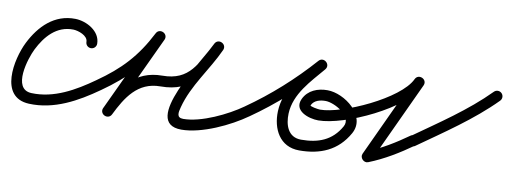

<svg xmlns="http://www.w3.org/2000/svg" viewBox="-40 -438 1637 616"><g transform="rotate(10 779.0 -130.5)"><path d="M250.5 -207C250.5 -207 250.5 -207 250.5 -207C250.5 -248.1 204.3 -272.7 168.4 -273.5C99.7 -275.1 53.3 -227.7 24.3 -169.8C-4.3 -112.5 -30.7 16.2 68.2 20.5C150.4 24.1 223.3 -16.8 288.1 -62.7C296 -68.3 297.9 -79.2 292.3 -87.1C286.7 -95 275.8 -96.9 267.9 -91.3C209.8 -50.1 143.6 -11.3 69.8 -14.5C5.8 -17.3 39.9 -122.6 55.7 -154.2C78.3 -199.4 113.1 -239.8 167.6 -238.5C183.2 -238.1 215.5 -227.6 215.5 -207C215.5 -197.3 223.3 -189.5 233 -189.5C242.7 -189.5 250.5 -197.3 250.5 -207Z M288 -62.6C288 -62.6 288 -62.6 288 -62.6C366.1 -117 416.8 -170.9 460.6 -256.5C465.8 -266.7 460.4 -275.7 452.4 -279.6C444.5 -283.5 434 -282.3 429.2 -271.9C387.9 -183.7 346.6 -95.6 305.4 -7.4C300.5 3 305.8 12 313.6 15.8C321.4 19.5 331.8 18.1 336.9 7.8C365.9 -50.9 400 -107.5 474 -107.5C578.9 -107.5 607.1 -173.2 651.4 -256.2C656.8 -266.2 651.2 -275.2 643.2 -279.2C635.2 -283.1 624.7 -282 620.1 -271.7C593.5 -213.1 430.9 17.5 564 17.5C629.9 17.5 718.8 -24.7 772.2 -62.8C780 -68.4 781.9 -79.3 776.2 -87.2C770.6 -95 759.7 -96.9 751.8 -91.2C751.8 -91.2 751.8 -91.2 751.8 -91.2C704.6 -57.6 622.3 -17.5 564 -17.5C540.8 -17.5 545.6 -35.9 550.1 -53.3C569.3 -126.9 620.7 -188.5 651.9 -257.2C656.6 -267.5 651.4 -276.4 643.7 -280.2C636.1 -284 625.9 -282.7 620.6 -272.7C582.9 -202.1 562.8 -142.5 474 -142.5C385.1 -142.5 340.9 -79.2 305.5 -7.8C300.4 2.6 305.8 11.6 313.8 15.4C321.7 19.2 332.2 17.9 337.1 7.4C378.3 -80.7 419.6 -168.9 460.8 -257.1C465.7 -267.4 460.5 -276.4 452.7 -280.2C444.9 -284 434.6 -282.7 429.4 -272.5C388.2 -191.9 341.5 -142.5 268 -91.4C260.1 -85.8 258.1 -74.9 263.6 -67C269.2 -59.1 280.1 -57.1 288 -62.6Z M772 -62.6C772 -62.6 772 -62.6 772 -62.6C850.4 -117.2 921.7 -181.4 985.1 -252.9C992.7 -261.5 989.8 -271.6 983.1 -277.4C976.4 -283.1 966 -284.5 958.6 -275.7C913.7 -222.3 862.2 -168.9 859.1 -94.7C859.1 -94.7 859.1 -94.7 859.1 -94.7C859.1 -94.7 859.1 -94.7 859.1 -94.7C856.9 -37.7 884 17.5 948 17.5C1016.2 17.5 1071.9 -5.4 1106.1 -66.5C1140.6 -128.2 1059.6 -188.6 1004.4 -188.5C1004.4 -188.5 1004.4 -188.5 1004.4 -188.5C1004.5 -188.5 1004.5 -188.5 1004.5 -188.5C972.8 -188.7 941.5 -176.7 927.3 -146.4C908.1 -105.1 960.7 -88 991.4 -88C1076.6 -88 1266.6 -175.1 1304.9 -257.1C1309.8 -267.7 1304.3 -276.6 1296.4 -280.3C1288.4 -284 1278 -282.4 1273.1 -271.9C1232.2 -183.7 1191.2 -95.5 1150.3 -7.4C1147.2 -0.7 1149.3 6.5 1154 11.5C1158.6 16.4 1165.7 19 1172.5 16.3C1222.6 -3.4 1268.4 -31.7 1312.1 -62.7C1320 -68.3 1321.9 -79.2 1316.3 -87.1C1310.7 -95 1299.8 -96.9 1291.9 -91.3C1291.9 -91.3 1291.9 -91.3 1291.9 -91.3C1250.5 -61.9 1207.1 -34.9 1159.7 -16.3C1152.9 -13.6 1156.9 -4.4 1163.4 2.5C1169.9 9.4 1178.9 14 1182 7.4C1223 -80.8 1263.9 -168.9 1304.9 -257.1C1309.8 -267.7 1304.3 -276.7 1296.4 -280.3C1288.5 -284 1278.1 -282.4 1273.1 -271.9C1241.2 -203.3 1063.3 -123 991.4 -123C984.8 -123 957.2 -127.6 959.1 -131.6C967.2 -149 986.7 -153.6 1004.3 -153.5C1004.3 -153.5 1004.3 -153.5 1004.4 -153.5C1004.4 -153.5 1004.4 -153.5 1004.4 -153.5C1032.1 -153.6 1095.6 -119.4 1075.5 -83.5C1047.7 -33.7 1003.4 -17.5 948 -17.5C905 -17.5 892.7 -56.7 894.1 -93.3C894.1 -93.3 894.1 -93.3 894.1 -93.3C894.1 -93.3 894.1 -93.3 894.1 -93.3C896.7 -157.9 946.2 -206.6 985.4 -253.2C992.8 -262 990 -272.1 983.4 -277.7C976.9 -283.4 966.5 -284.7 958.9 -276.1C897.4 -206.7 828.1 -144.4 752 -91.4C744.1 -85.8 742.1 -74.9 747.6 -67C753.2 -59.1 764.1 -57.1 772 -62.6Z M1287.7 -65.5C1293.3 -57.6 1304.3 -55.8 1312.1 -61.4C1395.2 -120.4 1483.9 -179 1555.5 -251.7C1562.3 -258.6 1562.2 -269.7 1555.3 -276.5C1548.4 -283.3 1537.3 -283.2 1530.5 -276.3C1460.4 -205 1373.2 -147.7 1291.9 -89.9C1284 -84.3 1282.1 -73.4 1287.7 -65.5Z"/></g></svg>

Font: FRB American Cursive Guidelines
Style: Italic
Weight: 400
Italic angle: -25°
Version: Version 2.0;Modular Font Editor K font №1